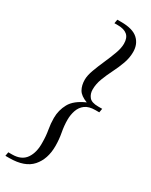

<svg xmlns="http://www.w3.org/2000/svg" viewBox="-273 -786 772 983"><g transform="rotate(30 113.5 -295.0)"><path d="M-44 150 -40 127H-18Q38 127 63 90.5Q88 54 86 -5Q86 -42 80 -75.5Q74 -109 74 -142Q74 -188 96 -228Q118 -268 180 -295Q140 -310 126.5 -334Q113 -358 113 -391Q113 -416 125.5 -450Q138 -484 154 -520Q170 -556 182.5 -590Q195 -624 195 -650Q195 -685 176 -701Q157 -717 121 -717H100L104 -740H127Q195 -740 226 -712Q257 -684 257 -637Q257 -602 244.5 -567.5Q232 -533 215 -499.5Q198 -466 185.5 -433Q173 -400 173 -368Q173 -342 187.5 -324Q202 -306 241 -306H265L261 -283H238Q200 -283 178.5 -267Q157 -251 148 -224.5Q139 -198 139 -169Q139 -134 146 -97Q153 -60 153 -21Q153 56 111.5 103Q70 150 -21 150Z"/></g></svg>

Font: Spectral
Style: Bold Italic
Weight: 700
Italic angle: -10°
Designer: Jean-Baptiste Levee
Foundry: Production Type
Version: Version 2.001